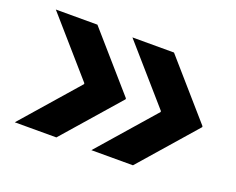

<svg xmlns="http://www.w3.org/2000/svg" viewBox="-84 -654 945 768"><g transform="rotate(20 388.0 -270.0)"><path d="M213 -30H36L244 -268V-272L36 -510H213L421 -272V-268ZM539 -30H362L570 -268V-272L362 -510H539L747 -272V-268Z"/></g></svg>

Font: Encode Sans Wide
Style: Bold
Weight: 700
Designer: Pablo Impallari, Andres Torresi
Foundry: Pablo Impallari, Andres Torresi
Version: Version 1.000; ttfautohint (v1.00) -l 8 -r 50 -G 200 -x 14 -